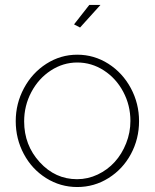

<svg xmlns="http://www.w3.org/2000/svg" viewBox="-20 -750 629 780"><path d="M305.2 -638.2 280.8 -650.9 342.8 -730H388.2ZM293.9 -527.8Q362.3 -527.8 420.2 -491Q478 -454.1 511.5 -391.8Q544.9 -329.6 544.9 -257.8Q544.9 -186 512 -124.5Q479 -63 420.9 -26.6Q362.8 9.8 293.9 9.8Q225.1 9.8 167.2 -26.6Q109.4 -63 76.7 -124.5Q43.9 -186 43.9 -257.8Q43.9 -329.6 77.4 -391.8Q110.8 -454.1 168.5 -491Q226.1 -527.8 293.9 -527.8ZM293 -22Q336.9 -22 377 -41Q417 -60.1 446 -92Q475.1 -124 492.4 -167.7Q509.8 -211.4 509.8 -258.8Q509.8 -322.3 480.7 -377Q451.7 -431.6 401.9 -463.9Q352.1 -496.1 293.9 -496.1Q236.3 -496.1 186.5 -463.6Q136.7 -431.2 107.4 -376Q78.1 -320.8 78.1 -256.8Q78.1 -160.2 141.4 -91.1Q204.6 -22 293 -22Z"/></svg>

Font: Rawline ExtraLight
Style: Regular
Weight: 275
Designer: Matt McInerney, Pablo Impallari, Rodrigo Fuenzalida
Foundry: Matt McInerney, Pablo Impallari, Rodrigo Fuenzalida
Version: Version 4.020;PS 004.020;hotconv 1.0.88;makeotf.lib2.5.64775